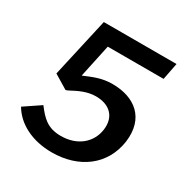

<svg xmlns="http://www.w3.org/2000/svg" viewBox="-167 -863 981 1013"><g transform="rotate(30 323.5 -356.5)"><path d="M178 -723 97 -363 173 -317C183 -311 181 -310 195 -316C242 -341 286 -363 339 -363C422 -363 473 -315 462 -232C451 -150 384 -89 281 -89C199 -89 163 -129 121 -184L23 -118C69 -39 164 10 283 10C448 10 573 -81 595 -236C615 -388 518 -463 382 -463C317 -463 273 -443 218 -420L261 -621H601L621 -723Z"/></g></svg>

Font: United Sans SemiBold
Style: Italic
Weight: 600
Italic angle: -8°
Designer: Pablo Impallari, Rodrigo Fuenzalida (Modified by Dan O. Williams)
Version: Version 1.000;PS 001.000;hotconv 1.0.88;makeotf.lib2.5.64775